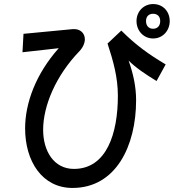

<svg xmlns="http://www.w3.org/2000/svg" viewBox="-20 -862 858 948"><path d="M736 -672C783 -672 818 -710 818 -758C818 -804 786 -842 736 -842C689 -842 654 -805 654 -758C654 -710 689 -672 736 -672ZM736 -720C715 -720 701 -734 701 -758C701 -781 715 -794 736 -794C757 -794 771 -781 771 -758C771 -734 757 -720 736 -720ZM579 -711 511 -647C539 -561 562 -481 562 -389C562 -204 507 -28 345 -28C246 -28 193 -116 193 -221C193 -341 257 -490 372 -609C390 -628 399 -650 399 -668C399 -698 376 -722 337 -718L96 -695L91 -604L270 -624C156 -496 104 -352 104 -228C104 -66 188 66 338 66C552 66 652 -141 652 -367C652 -435 638 -497 615 -563C652 -526 699 -495 753 -462L798 -544C715 -593 650 -640 579 -711Z"/></svg>

Font: Smiley Sans Oblique
Style: Regular
Weight: 400
Italic angle: -8°
Designer: oooooohmygosh, Nagisa Chen, Janine Sui, Heda Shi, Jian Li
Foundry: atelierAnchor
Version: Version 2.0.1